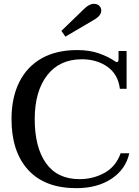

<svg xmlns="http://www.w3.org/2000/svg" viewBox="-20 -971 725 1001"><path d="M300 -810 418 -924Q445 -951 469 -951Q488 -951 498 -940.5Q508 -930 508 -916Q508 -889 469 -867L321 -780ZM40 -350Q40 -461 80 -542Q120 -623 196.5 -666.5Q273 -710 382 -710Q447 -710 496.5 -692.5Q546 -675 580 -651Q581 -651 584 -649Q587 -647 589 -647Q598 -647 598 -661V-705H640V-508H605Q596 -583 540.5 -622.5Q485 -662 407 -662Q290 -662 225.5 -578Q161 -494 161 -350Q161 -203 220 -120Q279 -37 395 -37Q465 -37 524.5 -69.5Q584 -102 609 -172H654Q636 -89 562 -39.5Q488 10 378 10Q214 10 127 -85Q40 -180 40 -350Z"/></svg>

Font: Taviraj Medium
Style: Regular
Weight: 500
Designer: Katatrad Team
Foundry: CadsonDemak
Version: Version 1.030